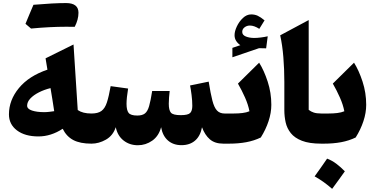

<svg xmlns="http://www.w3.org/2000/svg" viewBox="-20 -933 2434 1247"><path d="M288.1 -480.5 275.9 -554.2 457.5 -644 484.9 -218.3Q517.1 -195.8 573.7 -195.8H574.2V0H573.7Q500.5 0 456.1 -23.4Q411.6 -46.9 387.2 -96.7Q311 -46.9 229.5 -46.9Q142.1 -46.9 90.1 -86.2Q38.1 -125.5 38.1 -190.4Q38.1 -282.7 103 -361.3Q168 -439.9 288.1 -480.5ZM308.1 -360.8Q267.1 -350.6 232.4 -333Q197.8 -315.4 177 -293.2Q156.2 -271 156.2 -246.6Q156.2 -225.6 187.7 -215.1Q219.2 -204.6 267.1 -204.6Q284.2 -204.6 301.3 -206.8Q318.4 -209 332 -210.9Q325.7 -252.9 320.1 -288.1Q314.5 -323.2 308.1 -360.8ZM409.2 -759.3Q305.7 -759.3 181.6 -747.6L145.5 -778.3Q158.7 -810.1 171.4 -840.8Q184.1 -871.6 197.3 -901.9Q328.1 -913.1 408.9 -913.1Q489.7 -913.1 489.7 -850.1Q489.7 -806.2 465.3 -758.8Z M1158.7 9.8Q1105.5 9.8 1070.8 -20.5Q1036.1 -50.8 1026.4 -106.9Q1011.2 -49.3 968.8 -19.5Q926.3 10.3 875.5 10.3Q821.8 10.3 782.5 -20.5Q743.2 -51.3 731.9 -106.9Q713.9 -52.2 668 -26.1Q622.1 0 574.2 0Q563.5 0 558.1 -8.1Q552.7 -16.1 552.7 -38.6V-157.2Q552.7 -179.7 558.1 -187.7Q563.5 -195.8 574.2 -195.8Q616.2 -195.8 638.9 -212.4Q661.6 -229 674.3 -267.8Q687 -306.6 698.7 -373.5L812 -357.9Q807.1 -328.6 804.4 -302.5Q801.8 -276.4 801.8 -258.8Q801.8 -217.3 815.2 -200Q828.6 -182.6 871.6 -182.6Q903.8 -182.6 921.1 -196Q938.5 -209.5 948.5 -244.1Q958.5 -278.8 968.3 -341.8H1082Q1079.6 -324.2 1077.9 -300Q1076.2 -275.9 1076.2 -259.3Q1076.2 -217.3 1090.1 -201.2Q1104 -185.1 1153.8 -185.1Q1201.7 -185.1 1215.3 -199.5Q1229 -213.9 1229 -245.6Q1229 -278.8 1224.1 -316.9Q1219.2 -355 1214.4 -377.9L1335.4 -402.8Q1347.7 -325.2 1359.4 -279.8Q1371.1 -234.4 1389.4 -215.1Q1407.7 -195.8 1438.5 -195.8H1451.2V0H1430.2Q1375.5 0 1343 -28.1Q1310.5 -56.2 1292 -106.4Q1281.2 -49.3 1246.8 -19.8Q1212.4 9.8 1158.7 9.8Z M1553.2 -725.6Q1553.2 -705.6 1576.7 -696Q1600.1 -686.5 1631.3 -686.5Q1649.9 -686.5 1673.8 -689.5Q1697.8 -692.4 1718.8 -697.3L1708.5 -619.1L1662.6 -620.1L1489.3 -561V-622.1L1541 -639.6Q1523.9 -651.4 1513.7 -667.5Q1503.4 -683.6 1503.4 -704.6Q1503.4 -729.5 1518.1 -761Q1532.7 -792.5 1557.4 -815.9Q1582 -839.4 1611.3 -839.4Q1634.8 -839.4 1653.8 -830.6Q1672.9 -821.8 1698.2 -800.8L1664.1 -745.6Q1630.9 -767.1 1603 -767.1Q1583.5 -767.1 1568.4 -755.6Q1553.2 -744.1 1553.2 -725.6ZM1451.2 0Q1440.4 0 1435.1 -8.1Q1429.7 -16.1 1429.7 -38.6V-157.2Q1429.7 -179.7 1435.1 -187.7Q1440.4 -195.8 1451.2 -195.8H1497.6Q1528.8 -195.8 1554.7 -199Q1580.6 -202.1 1600.1 -210.4Q1592.3 -252.4 1571.5 -299.3Q1550.8 -346.2 1525.4 -390.1L1663.1 -525.9Q1694.8 -475.6 1718.5 -403.1Q1742.2 -330.6 1742.2 -252.4Q1742.2 -200.2 1724.1 -145.8Q1706.1 -91.3 1673.8 -40Q1630.4 -19 1579.6 -9.5Q1528.8 0 1467.3 0Z M1984.9 -802.7V-219.7Q1999 -208 2018.1 -201.9Q2037.1 -195.8 2066.9 -195.8H2067.4V0H2066.9Q1988.8 0 1941.2 -18.6Q1893.6 -37.1 1868.7 -68.4Q1843.8 -99.6 1835.2 -138.4Q1826.7 -177.2 1826.7 -217.3V-401.4Q1826.7 -483.9 1820.3 -562Q1814 -640.1 1799.8 -703.6Z M2104.5 97.2Q2136.7 109.4 2165.5 131.3Q2194.3 153.3 2219.7 179.7Q2199.7 207.5 2179.2 236.1Q2158.7 264.6 2137.2 293.5Q2112.3 271.5 2084 251Q2055.7 230.5 2023.4 212.4Q2044.9 183.1 2064.9 154.3Q2085 125.5 2104.5 97.2ZM2067.4 0Q2056.6 0 2051.3 -8.1Q2045.9 -16.1 2045.9 -38.6V-157.2Q2045.9 -179.7 2051.3 -187.7Q2056.6 -195.8 2067.4 -195.8H2113.8Q2145 -195.8 2170.9 -199Q2196.8 -202.1 2216.3 -210.4Q2208.5 -252.4 2187.7 -299.3Q2167 -346.2 2141.6 -390.1L2279.3 -525.9Q2311 -475.6 2334.7 -403.1Q2358.4 -330.6 2358.4 -252.4Q2358.4 -200.2 2340.3 -145.8Q2322.3 -91.3 2290 -40Q2246.6 -19 2195.8 -9.5Q2145 0 2083.5 0Z"/></svg>

Font: Pinar ExtraBold
Style: Regular
Weight: 800
Designer: Amin Abedi
Version: Version 3.000